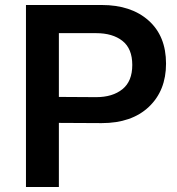

<svg xmlns="http://www.w3.org/2000/svg" viewBox="-20 -749 709 769"><path d="M84 0V-729H387.2Q505.4 -729 575.2 -666.7Q645 -604.5 645 -494.1Q645 -386.2 576.2 -321Q507.3 -255.9 387.2 -255.9L215.8 -256.8V0ZM215.8 -360.8 365.2 -359.9Q430.7 -359.9 470.2 -391.6Q509.8 -423.3 509.8 -488.8Q509.8 -554.2 470.5 -585.2Q431.2 -616.2 365.2 -616.2H215.8Z"/></svg>

Font: Lumene Sans
Style: Bold
Weight: 600
Designer: Deni Anggara
Version: Version 1.003;Glyphs 3.1.2 (3151)